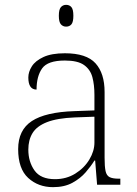

<svg xmlns="http://www.w3.org/2000/svg" viewBox="-20 -763 567 793"><path d="M199 10Q138 10 96.5 -28Q55 -66 55 -147Q55 -226 111.5 -263Q168 -300 287 -304L370 -307V-371Q370 -413 361.5 -444.5Q353 -476 327 -494.5Q301 -513 248 -513Q177 -513 154 -480.5Q131 -448 131 -393Q97 -393 97 -443Q97 -466 111.5 -489Q126 -512 159.5 -527.5Q193 -543 248 -543Q337 -543 374.5 -501.5Q412 -460 412 -383V-111Q412 -75 416 -56.5Q420 -38 432.5 -31.5Q445 -25 471 -25H477V0H381L373 -100H370Q356 -77 334 -51.5Q312 -26 279 -8Q246 10 199 10ZM207 -23Q254 -23 291 -46Q328 -69 349 -104Q370 -139 370 -174V-281L289 -278Q216 -275 174 -258.5Q132 -242 114.5 -213.5Q97 -185 97 -145Q97 -95 122.5 -59Q148 -23 207 -23ZM253 -653Q240 -653 231.5 -662.5Q223 -672 223 -698Q223 -724 231.5 -733.5Q240 -743 253 -743Q267 -743 275 -733.5Q283 -724 283 -698Q283 -672 275 -662.5Q267 -653 253 -653Z"/></svg>

Font: Noto Serif ExtraLight
Style: Regular
Weight: 200
Designer: Monotype Design Team
Foundry: Monotype Imaging Inc.
Version: Version 2.015; ttfautohint (v1.8.4.7-5d5b)